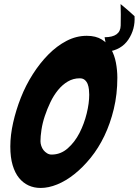

<svg xmlns="http://www.w3.org/2000/svg" viewBox="-20 -925 685 949"><path d="M181 4Q148 4 121 -8.5Q94 -21 74 -45.5Q54 -70 42.5 -108.5Q31 -147 31 -201Q31 -257 45 -319Q59 -381 83 -442Q107 -503 142 -558Q177 -613 219 -655.5Q261 -698 309 -723Q357 -748 409 -748Q454 -748 483.5 -729.5Q513 -711 529.5 -681.5Q546 -652 553 -615Q560 -578 560 -541Q560 -459 542.5 -386.5Q525 -314 496 -253.5Q467 -193 428.5 -145.5Q390 -98 348 -64.5Q306 -31 263 -13.5Q220 4 181 4ZM235 -161Q280 -161 315 -192Q350 -223 373 -268Q396 -313 408.5 -364Q421 -415 421 -457Q421 -469 419.5 -483Q418 -497 413.5 -509Q409 -521 399.5 -529.5Q390 -538 374 -538Q342 -538 315 -522Q288 -506 266.5 -479.5Q245 -453 229 -419.5Q213 -386 201.5 -351.5Q190 -317 185 -284Q180 -251 180 -227Q180 -216 184 -204Q188 -192 195 -183Q202 -174 212.5 -167.5Q223 -161 235 -161ZM497 -741Q575 -741 576.5 -798.5Q578 -856 576 -905Q589 -895 600.5 -884.5Q612 -874 623 -865Q635 -854 645 -845Q649 -781 614.5 -729.5Q580 -678 510 -669Z"/></svg>

Font: Bangers
Style: Regular
Weight: 400
Designer: vernon adams
Foundry: Vernon Adams
Version: Version 2.000